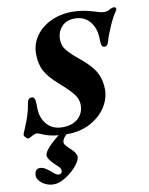

<svg xmlns="http://www.w3.org/2000/svg" viewBox="-117 -736 842 1088"><g transform="rotate(-10 303.5 -191.5)"><path d="M95 -7Q64 -20 58 -20Q46 -20 32 -12Q12 0 7 0Q1 0 -8 -8.5Q-17 -17 -17 -24Q-17 -31 -4 -59Q30 -138 37 -191Q40 -210 46 -218Q52 -226 65 -226Q78 -226 82 -211.5Q86 -197 86 -158Q86 -106 118 -67.5Q150 -29 209 -29Q266 -29 298.5 -59Q331 -89 331 -134Q331 -156 323 -174.5Q315 -193 293.5 -216.5Q272 -240 228 -279Q176 -324 154 -365Q132 -406 132 -465Q132 -520 163.5 -565.5Q195 -611 250.5 -637.5Q306 -664 376 -664Q434 -664 498 -644Q505 -642 523 -636.5Q541 -631 555 -631Q570 -631 581 -637Q599 -648 611 -648Q624 -648 624 -637Q624 -632 619 -624Q601 -600 579 -550.5Q557 -501 545 -460Q542 -449 536.5 -443Q531 -437 521 -437Q511 -437 506.5 -447Q502 -457 502 -481Q502 -546 469.5 -585Q437 -624 384 -624Q333 -624 306.5 -594Q280 -564 280 -524Q280 -500 287.5 -482Q295 -464 315 -443Q335 -422 378 -387Q437 -338 459.5 -295.5Q482 -253 482 -199Q482 -146 450.5 -97Q419 -48 361 -17Q303 14 227 14Q144 14 95 -7ZM10 215Q10 196 18 186Q26 176 41 176Q55 176 67.5 183Q80 190 96 203Q102 208 111.5 216Q121 224 127.5 227.5Q134 231 142 231Q151 231 155.5 226Q160 221 160 212Q160 203 155 196Q150 189 141.5 181.5Q133 174 128 169Q91 134 91 113Q91 90 132.5 50.5Q174 11 221 -17H262Q226 8 212 25.5Q198 43 198 57Q198 65 205 73.5Q212 82 220 90Q228 98 231 100Q263 129 263 150Q263 171 236.5 202.5Q210 234 172.5 257.5Q135 281 103 281Q79 281 57.5 271Q36 261 23 245.5Q10 230 10 215Z"/></g></svg>

Font: EB Garamond ExtraBold
Style: Italic
Weight: 800
Italic angle: -17.2°
Designer: Georg Duffner and Octavio Pardo
Foundry: Georg Duffner
Version: Version 1.000